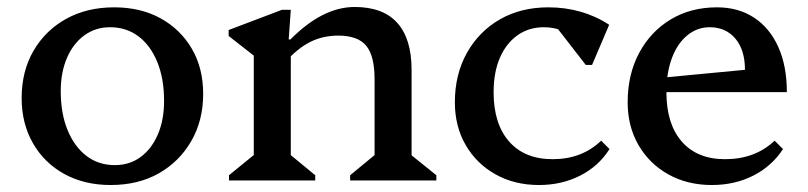

<svg xmlns="http://www.w3.org/2000/svg" viewBox="-20 -517 2316 550"><path d="M297 13Q222 13 164.5 -18.5Q107 -50 74.5 -106.5Q42 -163 42 -236Q42 -313 76 -371.5Q110 -430 169.5 -463Q229 -496 307 -496Q383 -496 440 -464.5Q497 -433 529.5 -377.5Q562 -322 562 -248Q562 -172 528 -113Q494 -54 435 -20.5Q376 13 297 13ZM309 -44Q351 -44 382.5 -67Q414 -90 432 -131.5Q450 -173 450 -228Q450 -292 430.5 -339.5Q411 -387 376.5 -413Q342 -439 295 -439Q254 -439 222 -416Q190 -393 172 -351.5Q154 -310 154 -256Q154 -192 173.5 -144.5Q193 -97 227.5 -70.5Q262 -44 309 -44Z M983 0V-15L1069 -86L1053 -58V-290Q1053 -357 1029 -386Q1005 -415 949 -415Q905 -415 869 -397Q833 -379 798 -340V-404H812Q904 -497 996 -497Q1077 -497 1118 -451.5Q1159 -406 1159 -317V-56L1143 -85L1230 -15V0ZM636 0V-15L723 -86L707 -56V-396L750 -324L635 -414V-431L788 -489H813L807 -404H813V-56L798 -85L883 -15V0Z M1524 13Q1454 13 1399.5 -17.5Q1345 -48 1314 -101.5Q1283 -155 1283 -224Q1283 -304 1317.5 -365.5Q1352 -427 1412 -461.5Q1472 -496 1551 -496Q1599 -496 1643 -483.5Q1687 -471 1725 -446L1676 -331H1658L1551 -469H1632V-398Q1597 -439 1538 -439Q1495 -439 1462.5 -416Q1430 -393 1412 -351.5Q1394 -310 1394 -253Q1394 -162 1438.5 -111.5Q1483 -61 1563 -61Q1647 -61 1702 -114L1726 -90Q1695 -41 1642 -14Q1589 13 1524 13Z M2019 13Q1949 13 1894.5 -17.5Q1840 -48 1809 -101.5Q1778 -155 1778 -224Q1778 -304 1811 -365.5Q1844 -427 1901.5 -461.5Q1959 -496 2034 -496Q2095 -496 2140 -466.5Q2185 -437 2209.5 -382.5Q2234 -328 2234 -253H1851V-292L2114 -317Q2114 -374 2086.5 -406.5Q2059 -439 2013 -439Q1977 -439 1948.5 -415.5Q1920 -392 1904.5 -350Q1889 -308 1889 -253Q1889 -162 1933 -111.5Q1977 -61 2057 -61Q2143 -61 2199 -114L2223 -90Q2191 -41 2138 -14Q2085 13 2019 13Z"/></svg>

Font: Platypi Light
Style: Regular
Weight: 400
Version: Version 1.200